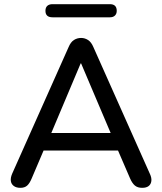

<svg xmlns="http://www.w3.org/2000/svg" viewBox="-20 -894 776 921"><path d="M78 7Q58 7 46 -2Q34 -11 32 -26Q30 -41 38 -60L309 -668Q319 -692 334.5 -702Q350 -712 369 -712Q387 -712 402.5 -702Q418 -692 428 -668L699 -60Q708 -41 706 -25.5Q704 -10 693 -1.5Q682 7 662 7Q640 7 627 -4Q614 -15 604 -38L534 -200L581 -172H155L201 -200L132 -38Q122 -14 110 -3.5Q98 7 78 7ZM367 -590 216 -232 191 -256H544L521 -232L369 -590ZM232 -811Q198 -811 198 -842Q198 -858 207 -866Q216 -874 232 -874H507Q540 -874 540 -842Q540 -828 531.5 -819.5Q523 -811 507 -811Z"/></svg>

Font: Nunito ExtraLight SemiBold
Style: Regular
Weight: 600
Version: Version 3.602